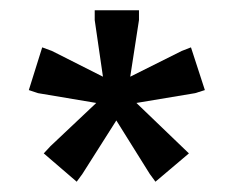

<svg xmlns="http://www.w3.org/2000/svg" viewBox="-20 -727 454 373"><path d="M164 -707H250V-688L233 -578L333 -628L351 -635L378 -552L359 -546L245 -527L347 -429L282 -374L271 -389L206 -493L140 -389L129 -374L65 -429L78 -443L167 -527L54 -546L36 -552L62 -635L81 -628L180 -578L164 -688Z"/></svg>

Font: Ruda
Style: Regular
Weight: 400
Designer: Mariela Monsalve, Angelina Sanchez
Foundry: Mariela Monsalve, Angelina Sanchez
Version: Version 1.002